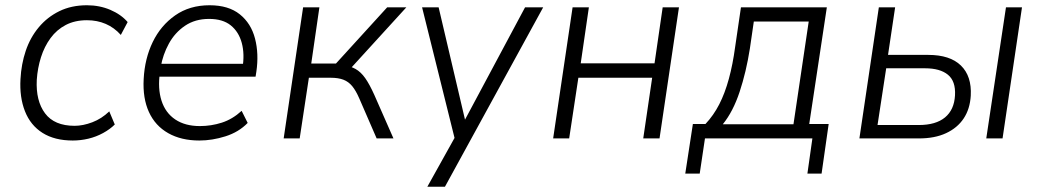

<svg xmlns="http://www.w3.org/2000/svg" viewBox="-20 -527 3961 731"><path d="M257 8Q188 8 142 -21Q96 -50 75 -103.5Q54 -157 58 -226Q61 -283 78 -333.5Q95 -384 127.5 -423Q160 -462 206 -484.5Q252 -507 311 -507Q359 -507 400 -489.5Q441 -472 466 -443L440 -394Q415 -422 382.5 -436Q350 -450 311 -450Q265 -450 230.5 -432Q196 -414 172.5 -382Q149 -350 136 -309Q123 -268 120 -223Q116 -143 151.5 -95.5Q187 -48 264 -48Q296 -48 331.5 -61.5Q367 -75 396 -103L417 -53Q399 -35 372.5 -20.5Q346 -6 316.5 1Q287 8 257 8Z M739 8Q670 8 620.5 -20Q571 -48 547 -100.5Q523 -153 527 -226Q531 -304 561.5 -367Q592 -430 647 -468.5Q702 -507 778 -507Q850 -507 893 -472.5Q936 -438 951 -380Q966 -322 956 -254L953 -235H570L578 -284H924L903 -267Q912 -321 900.5 -363.5Q889 -406 858.5 -430.5Q828 -455 776 -455Q723 -455 684.5 -429Q646 -403 623 -361Q600 -319 592 -272L589 -252Q580 -190 595 -143.5Q610 -97 647.5 -72Q685 -47 741 -47Q784 -47 824.5 -60Q865 -73 900 -105L923 -59Q889 -24 838.5 -8Q788 8 739 8Z M1060 0 1134 -499H1196L1165 -285H1259L1454 -499H1527L1309 -260L1287 -278Q1313 -276 1333.5 -264.5Q1354 -253 1370.5 -229.5Q1387 -206 1405 -166L1478 0H1414L1348 -152Q1335 -182 1321 -199Q1307 -216 1287.5 -223.5Q1268 -231 1239 -231H1156L1121 0Z M1607 184 1719 -17 1715 16 1587 -499H1650L1755 -52H1740L1979 -499H2048L1674 184Z M2086 0 2160 -499H2222L2191 -286H2472L2503 -499H2565L2491 0H2429L2463 -231H2182L2147 0Z M2589 134 2618 -55H2666Q2697 -88 2718.5 -130Q2740 -172 2755 -227Q2770 -282 2779 -349L2801 -499H3128L3061 -55H3135L3108 134H3054L3073 0H2664L2644 134ZM2732 -54H3001L3059 -445H2850L2835 -342Q2821 -253 2796 -177.5Q2771 -102 2732 -54Z M3252 0 3326 -499H3388L3361 -318H3514Q3597 -318 3638.5 -277.5Q3680 -237 3676 -163Q3673 -112 3649 -76Q3625 -40 3582 -20Q3539 0 3479 0ZM3321 -51H3478Q3543 -51 3578 -80Q3613 -109 3616 -164Q3619 -218 3589 -242.5Q3559 -267 3502 -267H3354ZM3735 0 3810 -499H3871L3797 0Z"/></svg>

Font: Nunitoga
Style: Light Italic
Weight: 300
Italic angle: -9°
Designer: Vernon Adams
Foundry: Vernon Adams
Version: Version 1.0